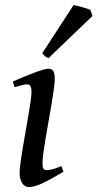

<svg xmlns="http://www.w3.org/2000/svg" viewBox="-20 -734 393 774"><path d="M235.8 -41.5Q189.9 -14.2 155 2.9Q120.1 20 96.7 20Q80.1 20 69.6 4.6Q59.1 -10.7 59.1 -37.1Q59.1 -51.8 62.7 -78.1Q66.4 -104.5 71.5 -136.5Q76.7 -168.5 83 -203.1Q89.4 -237.8 94.5 -269Q99.6 -300.3 103.3 -324.7Q106.9 -349.1 106.9 -361.3Q106.9 -372.6 105.5 -379.2Q104 -385.7 101.6 -388.9Q99.1 -392.1 95.2 -393.1Q91.3 -394 86.9 -394Q83 -394 75.2 -392.3Q67.4 -390.6 59.1 -388.2Q49.8 -385.7 39.1 -382.3L31.7 -405.3Q52.2 -414.6 74.5 -423.8Q96.7 -433.1 116.5 -440.4Q136.2 -447.8 151.9 -452.4Q167.5 -457 174.8 -457Q188.5 -457 194.6 -447.8Q200.7 -438.5 200.7 -416Q200.7 -401.9 197 -375Q193.4 -348.1 188 -315.4Q182.6 -282.7 176 -246.6Q169.4 -210.4 164.1 -177.7Q158.7 -145 155 -118.2Q151.4 -91.3 151.4 -77.1Q151.4 -62 154.5 -55.2Q157.7 -48.3 166 -48.3Q181.2 -48.3 194.3 -52.2Q207.5 -56.2 227.5 -64.5ZM353 -669.9 175.8 -500Q168 -502 162.6 -506.6Q157.2 -511.2 150.4 -519.5L276.9 -713.9Q281.7 -712.9 291.5 -710.4Q301.3 -708 311.5 -705.1Q321.8 -702.1 331.1 -699.2Q340.3 -696.3 344.2 -694.3Z"/></svg>

Font: Gentium Book Basic
Style: Italic
Weight: 400
Italic angle: -8°
Designer: J. Victor Gaultney and Annie Olsen
Foundry: SIL International
Version: Version 1.102; 2013; Maintenance release